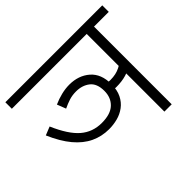

<svg xmlns="http://www.w3.org/2000/svg" viewBox="-143 -812 1003 1003"><g transform="rotate(-45 358.0 -311.0)"><path d="M607 -574V0H553V-574H0V-622H716V-574ZM596 -303Q571 -287 539.5 -277.5Q508 -268 466 -268Q458 -268 449.5 -269Q441 -270 430 -273L425 -324Q433 -321 444.5 -318.5Q456 -316 471 -316Q512 -316 542 -331.5Q572 -347 596 -368ZM182 -423Q211 -436 241.5 -443.5Q272 -451 301 -451Q369 -451 414 -412Q459 -373 459 -298Q459 -254 444 -223.5Q429 -193 403.5 -174Q378 -155 347 -147Q316 -139 284 -139Q230 -139 183.5 -161Q137 -183 98 -229.5Q59 -276 27 -350L74 -369Q116 -272 164.5 -230.5Q213 -189 280 -189Q345 -189 376.5 -219Q408 -249 408 -298Q408 -353 377 -377Q346 -401 301 -401Q273 -401 249.5 -393.5Q226 -386 201 -374Z"/></g></svg>

Font: Noto Sans Devanagari Light
Style: Regular
Weight: 300
Version: Version 2.003